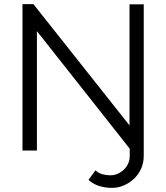

<svg xmlns="http://www.w3.org/2000/svg" viewBox="-20 -730 806 931"><path d="M159 -579V0H89V-710H142L608 -122V-709H677V25Q677 60 664 88.5Q651 117 629 137.5Q607 158 579.5 169.5Q552 181 523 181Q491 181 461.5 172Q432 163 409 142L443 96Q458 110 477 115Q496 120 515 120Q533 120 549.5 113Q566 106 579.5 93.5Q593 81 601 64Q609 47 609 27V-9Z"/></svg>

Font: PTCRaleway
Style: Regular
Weight: 400
Designer: Matt McInerney, Pablo Impallari, Rodrigo Fuenzalida
Foundry: Matt McInerney, Pablo Impallari, Rodrigo Fuenzalida
Version: Version 3.000g; ttfautohint (v1.5) -l 8 -r 28 -G 28 -x 14 -D